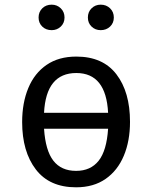

<svg xmlns="http://www.w3.org/2000/svg" viewBox="-20 -795 655 827"><path d="M308.7 -551.3Q423.1 -551.3 481.5 -474.9Q540 -398.5 540 -270.3Q540 -187.7 513.3 -124.1Q486.7 -60.5 434.9 -24.4Q383.1 11.8 307.7 11.8Q193.3 11.8 134.4 -65.1Q75.4 -142.1 75.4 -269.2Q75.4 -352.3 102.1 -416.2Q128.7 -480 180.8 -515.6Q232.8 -551.3 308.7 -551.3ZM308.7 -480.5Q178.5 -480.5 169.7 -309.2H445.6Q436.9 -480.5 308.7 -480.5ZM445.6 -240.5H169.7Q175.9 -146.2 210 -102.6Q244.1 -59 307.7 -59Q370.3 -59 404.9 -102.6Q439.5 -146.2 445.6 -240.5ZM202.6 -665.1Q177.9 -665.1 162.1 -680.5Q146.2 -695.9 146.2 -719.5Q146.2 -743.6 162.1 -759.2Q177.9 -774.9 202.6 -774.9Q225.6 -774.9 241.8 -759.2Q257.9 -743.6 257.9 -719.5Q257.9 -695.9 241.8 -680.5Q225.6 -665.1 202.6 -665.1ZM413.8 -665.1Q390.3 -665.1 374.4 -680.5Q358.5 -695.9 358.5 -719.5Q358.5 -743.6 374.4 -759.2Q390.3 -774.9 413.8 -774.9Q437.9 -774.9 454.1 -759.2Q470.3 -743.6 470.3 -719.5Q470.3 -695.9 454.1 -680.5Q437.9 -665.1 413.8 -665.1Z"/></svg>

Font: FiraCode Nerd Font
Style: Regular
Weight: 400
Designer: Carrois Corporate, Edenspiekermann AG, Nikita Prokopov
Foundry: Carrois Corporate, Edenspiekermann AG, Nikita Prokopov
Version: Version 6.002;Nerd Fonts 3.4.0